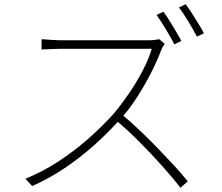

<svg xmlns="http://www.w3.org/2000/svg" viewBox="-20 -855 1040 901"><path d="M747 -800Q760 -783 775 -758.5Q790 -734 805 -709Q820 -684 831 -663L798 -647Q783 -677 759 -716.5Q735 -756 715 -785ZM851 -835Q865 -817 881 -792Q897 -767 912 -742.5Q927 -718 937 -699L904 -683Q887 -716 864 -754Q841 -792 820 -820ZM753 -649Q750 -645 744.5 -636Q739 -627 737 -621Q718 -570 687 -509.5Q656 -449 618 -391Q580 -333 539 -290Q484 -229 420 -172Q356 -115 284 -66.5Q212 -18 131 18L99 -16Q180 -49 253.5 -97Q327 -145 392.5 -202.5Q458 -260 513 -321Q547 -361 583.5 -414Q620 -467 649.5 -523.5Q679 -580 692 -626Q685 -626 652 -626Q619 -626 573 -626Q527 -626 476 -626Q425 -626 379 -626Q333 -626 301.5 -626Q270 -626 263 -626Q247 -626 227 -625Q207 -624 191.5 -623.5Q176 -623 175 -623V-671Q176 -671 191.5 -670Q207 -669 227 -667.5Q247 -666 263 -666Q270 -666 300.5 -666Q331 -666 375 -666Q419 -666 467.5 -666Q516 -666 560 -666Q604 -666 635 -666Q666 -666 675 -666Q692 -666 705 -667.5Q718 -669 727 -671ZM552 -318Q595 -282 638 -241Q681 -200 722 -157.5Q763 -115 799 -76Q835 -37 861 -4L827 26Q792 -19 742 -75Q692 -131 636 -187.5Q580 -244 525 -290Z"/></svg>

Font: Noto Sans SC ExtraLight
Style: Regular
Weight: 250
Designer: Ryoko NISHIZUKA 西塚涼子 (kana, bopomofo & ideographs); Paul D. Hunt (Latin, Greek & Cyrillic); Sandoll Communications 산돌커뮤니
Foundry: Adobe
Version: Version 2.004-H2;hotconv 1.0.118;makeotfexe 2.5.65603